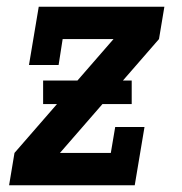

<svg xmlns="http://www.w3.org/2000/svg" viewBox="-20 -550 540 570"><path d="M7 0 23 -96 317 -434H166L154 -357H66L95 -530H468L452 -434L158 -96H309L322 -173H409L380 0ZM371 -241H108V-311H371Z"/></svg>

Font: Iosevka Slab Oblique
Style: Bold
Weight: 700
Italic angle: -9°
Monospace: yes
Designer: Belleve Invis
Foundry: Belleve Invis
Version: Version 11.1.1; ttfautohint (v1.8.3)